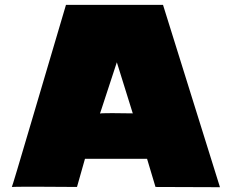

<svg xmlns="http://www.w3.org/2000/svg" viewBox="-20 -780 963 800"><path d="M29.3 -1Q30.3 1 114.3 -284.2Q198.2 -569.3 254.9 -759.8Q389.6 -759.8 659.2 -759.8Q718.8 -570.3 896.5 0Q829.1 0 627.9 -1Q619.1 -30.3 592.8 -118.2Q528.3 -118.2 334 -118.2Q326.2 -88.9 300.8 -1Q233.4 -1 130.9 -2Q29.3 -2 29.3 -1ZM533.2 -307.6Q516.6 -361.3 466.8 -520.5Q449.2 -466.8 422.9 -386.7Q396.5 -305.7 396.5 -306.6Q395.5 -308.6 447.3 -308.6Q499 -307.6 533.2 -307.6Z"/></svg>

Font: Star Wars
Style: Regular
Weight: 400
Version: Version 1.0